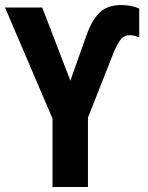

<svg xmlns="http://www.w3.org/2000/svg" viewBox="-20 -744 587 764"><path d="M189 0V-272L0 -714H148L260 -423L325 -606Q347 -667 378 -695.5Q409 -724 464 -724Q486 -724 504.5 -719.5Q523 -715 534 -710V-595Q527 -598 517 -601Q507 -604 496 -604Q477 -604 464.5 -591.5Q452 -579 435 -542L330 -276V0Z"/></svg>

Font: Noto Sans Condensed
Style: Bold
Weight: 700
Width: 3
Designer: Monotype Design Team
Foundry: Monotype Imaging Inc.
Version: Version 2.013; ttfautohint (v1.8.4.7-5d5b)